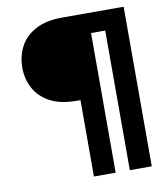

<svg xmlns="http://www.w3.org/2000/svg" viewBox="-88 -774 828 948"><g transform="rotate(-10 326.5 -300.0)"><path d="M306 100V-283H288Q205 -283 153 -311.5Q101 -340 76 -387Q51 -434 51 -490Q51 -548 76 -595.5Q101 -643 153.5 -671.5Q206 -700 288 -700H596V100H486V-600H415V100Z"/></g></svg>

Font: Host Grotesk Light
Style: Bold
Weight: 700
Version: Version 1.003